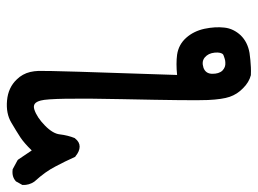

<svg xmlns="http://www.w3.org/2000/svg" viewBox="-129 -458 744 554"><g transform="rotate(-90 243.0 -181.0)"><path d="M303.2 170.9Q282.2 165.5 265.1 147.9Q248 131.3 240.7 109.9Q233.4 88.9 231.4 46.9Q229.5 4.9 233.9 -200.7Q238.3 -405.8 230 -435.1Q226.6 -448.2 220.5 -452.6Q214.4 -457 204.6 -454.1Q181.6 -446.8 157.7 -423.3Q134.3 -400.4 132.3 -380.4Q130.9 -368.7 128.2 -357.9Q125.5 -347.2 121.6 -337.4L121.1 -336.9L120.6 -336.4Q110.4 -323.2 96.9 -323.2Q83.5 -323.2 68.8 -335.4L67.4 -335.9L66.9 -337.4Q54.2 -365.7 39.6 -393.1Q32.7 -406.7 22 -421.9Q11.2 -437 -3.4 -453.1V-453.6H-3.9Q-9.3 -461.4 -11.7 -470Q-14.2 -478.5 -13.7 -487.8V-488.8L-12.7 -490.2L-3.9 -505.9V-506.8L-2.9 -507.3Q9.8 -519 29.8 -516.6H31.2L32.2 -516.1L57.6 -502.4L58.6 -501.5L59.6 -500.5L85.9 -461.4Q107.4 -483.4 123.5 -494.1Q141.6 -505.9 166.5 -520.5Q192.9 -536.1 230 -532.7Q267.6 -529.3 291 -504.4Q298.8 -496.6 304.2 -486.8Q309.6 -477.1 312.3 -465.8Q314.9 -454.6 315.4 -441.9Q316.4 -406.7 303.7 -42Q336.9 -45.4 362.3 -42Q391.6 -37.6 411.1 -15.6Q430.2 5.9 437 37.1Q443.4 67.9 440.4 94.2Q439 107.9 433.1 119.9Q427.2 131.8 418 141.6Q398.4 161.6 367.2 167Q357.4 168.5 346.9 169.4Q336.4 170.4 325.9 170.9Q315.4 171.4 304.7 170.9H303.7ZM362.8 90.8Q369.6 85 368.2 66.9Q367.2 57.1 363.8 50Q360.4 43 354 37.6Q347.7 32.7 340.6 32Q333.5 31.2 324.2 34.2Q307.6 40.5 307.1 58.6Q306.6 78.6 316.4 88.9Q321.8 93.8 327.1 95.7Q332.5 97.7 339.4 97.2Q342.3 97.2 345 96.7Q347.7 96.2 350.1 95.5Q352.5 94.7 354.7 94Q356.9 93.3 359.1 92.5Q361.3 91.8 362.8 90.8Z"/></g></svg>

Font: NaikaiFont
Style: SemiBold
Weight: 600
Version: Version 1.89